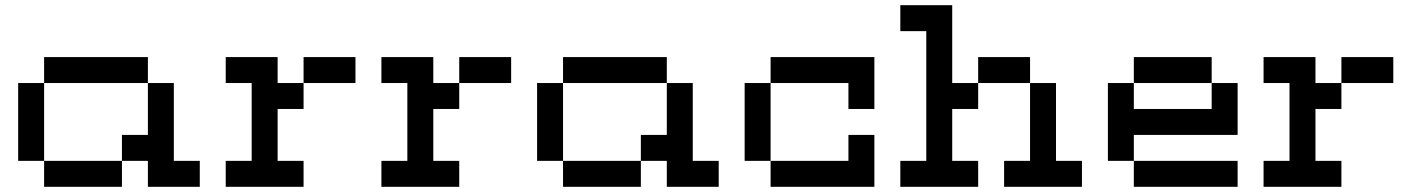

<svg xmlns="http://www.w3.org/2000/svg" viewBox="-20 -720 5440 740"><path d="M50 -100H150V-400H50ZM150 0H450V-100H150ZM150 -400H550V-500H150ZM450 -100H550V0H750V-100H650V-400H550V-200H450Z M850 0H1150V-100H1050V-300H1150V-400H1050V-500H850V-400H950V-100H850ZM1150 -400H1350V-500H1150Z M1450 0H1750V-100H1650V-300H1750V-400H1650V-500H1450V-400H1550V-100H1450ZM1750 -400H1950V-500H1750Z M2050 -100H2150V-400H2050ZM2150 0H2450V-100H2150ZM2150 -400H2550V-500H2150ZM2450 -100H2550V0H2750V-100H2650V-400H2550V-200H2450Z M2850 -100H2950V0H3350V-200H3250V-100H2950V-400H3250V-300H3350V-500H2950V-400H2850Z M3450 0H3750V-100H3650V-300H3750V-400H3650V-700H3450V-600H3550V-100H3450ZM3750 -400H3950V-100H3850V0H4150V-100H4050V-400H3950V-500H3750Z M4250 -100H4350V0H4750V-100H4350V-200H4750V-400H4650V-500H4350V-400H4250ZM4350 -300V-400H4650V-300Z M4850 0H5150V-100H5050V-300H5150V-400H5050V-500H4850V-400H4950V-100H4850ZM5150 -400H5350V-500H5150Z"/></svg>

Font: Connection Serif
Style: Regular
Weight: 400
Version: Version 0.2